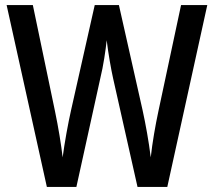

<svg xmlns="http://www.w3.org/2000/svg" viewBox="-20 -734 840 754"><path d="M794 -714 637 0H520L424 -427Q418 -454 411 -494.5Q404 -535 399 -576Q396 -547 389.5 -505.5Q383 -464 374 -427L280 0H164L6 -714H109L196 -297Q206 -249 214 -200.5Q222 -152 226 -116Q232 -161 241 -211Q250 -261 259 -301L352 -714H447L540 -301Q549 -260 557.5 -212Q566 -164 572 -116Q577 -161 585 -208Q593 -255 602 -297L691 -714Z"/></svg>

Font: Noto Sans Hebrew Condensed Medium
Style: Regular
Weight: 500
Width: 3
Designer: Monotype Design Team
Foundry: Monotype Imaging Inc.
Version: Version 2.004; ttfautohint (v1.8.4.7-5d5b)